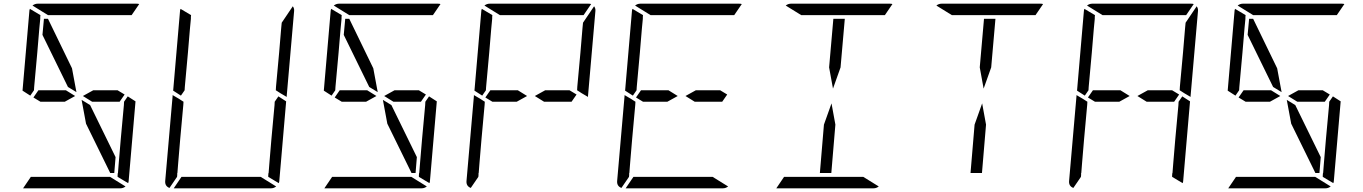

<svg xmlns="http://www.w3.org/2000/svg" viewBox="-20 -1020 7384 1040"><path d="M468 -451 606 -169 599 -83H577L446 -350L422 -479ZM485 -531H617L655 -508L628 -469H479L429 -500ZM672 -498 714 -471 677 -41Q677 -34 674 -28L617 -62V-70L618 -82L619 -83L623 -134L634 -265L651 -450L652 -469ZM144 -502 102 -529 139 -959Q139 -966 142 -972L199 -938L198 -928V-918L193 -866L182 -735L165 -548L164 -531ZM240 -938 156 -990Q169 -1000 184 -1000H452H720Q730 -1000 734 -998L693 -938H663H477H415ZM576 -62 660 -10Q647 0 632 0H364H105L147 -62H153H339H401ZM331 -469H199L161 -492L188 -531H337L387 -500ZM210 -831 218 -918H240L370 -650L394 -521L348 -549Z M1488 -498 1530 -471 1493 -41Q1493 -34 1490 -28L1433 -62V-70L1434 -82L1435 -83L1439 -134L1450 -265L1467 -450L1468 -469ZM960 -502 918 -529 955 -959Q955 -966 958 -972L1015 -938L1014 -928V-918L1009 -866L998 -735L981 -548L980 -531ZM898 -2Q872 -12 875 -41L915 -500V-505L949 -485L966 -474L974 -469L973 -452L956 -265L945 -134L941 -83L940 -82V-72L939 -62ZM1392 -62 1476 -10Q1463 0 1448 0H1180H921L963 -62H969H1155H1217ZM1573 -959 1533 -500V-495L1499 -515L1482 -526L1474 -531L1475 -550L1492 -735L1503 -866L1506 -897L1566 -986Q1575 -974 1573 -959Z M2100 -451 2238 -169 2231 -83H2209L2078 -350L2054 -479ZM2117 -531H2249L2287 -508L2260 -469H2111L2061 -500ZM2304 -498 2346 -471 2309 -41Q2309 -34 2306 -28L2249 -62V-70L2250 -82L2251 -83L2255 -134L2266 -265L2283 -450L2284 -469ZM1776 -502 1734 -529 1771 -959Q1771 -966 1774 -972L1831 -938L1830 -928V-918L1825 -866L1814 -735L1797 -548L1796 -531ZM1872 -938 1788 -990Q1801 -1000 1816 -1000H2084H2352Q2362 -1000 2366 -998L2325 -938H2295H2109H2047ZM2208 -62 2292 -10Q2279 0 2264 0H1996H1737L1779 -62H1785H1971H2033ZM1963 -469H1831L1793 -492L1820 -531H1969L2019 -500ZM1842 -831 1850 -918H1872L2002 -650L2026 -521L1980 -549Z M2933 -531H3065L3103 -508L3076 -469H2927L2877 -500ZM2592 -502 2550 -529 2587 -959Q2587 -966 2590 -972L2647 -938L2646 -928V-918L2641 -866L2630 -735L2613 -548L2612 -531ZM2530 -2Q2504 -12 2507 -41L2547 -500V-505L2581 -485L2598 -474L2606 -469L2605 -452L2588 -265L2577 -134L2573 -83L2572 -82V-72L2571 -62ZM2688 -938 2604 -990Q2617 -1000 2632 -1000H2900H3168Q3178 -1000 3182 -998L3141 -938H3111H2925H2863ZM2779 -469H2647L2609 -492L2636 -531H2785L2835 -500ZM3205 -959 3165 -500V-495L3131 -515L3114 -526L3106 -531L3107 -550L3124 -735L3135 -866L3138 -897L3198 -986Q3207 -974 3205 -959Z M3749 -531H3881L3919 -508L3892 -469H3743L3693 -500ZM3408 -502 3366 -529 3403 -959Q3403 -966 3406 -972L3463 -938L3462 -928V-918L3457 -866L3446 -735L3429 -548L3428 -531ZM3346 -2Q3320 -12 3323 -41L3363 -500V-505L3397 -485L3414 -474L3422 -469L3421 -452L3404 -265L3393 -134L3389 -83L3388 -82V-72L3387 -62ZM3504 -938 3420 -990Q3433 -1000 3448 -1000H3716H3984Q3994 -1000 3998 -998L3957 -938H3927H3741H3679ZM3840 -62 3924 -10Q3911 0 3896 0H3628H3369L3411 -62H3417H3603H3665ZM3595 -469H3463L3425 -492L3452 -531H3601L3651 -500Z M4505 -345 4483 -83H4421L4443 -345L4484 -460ZM4471 -655 4494 -918H4556L4533 -655L4492 -540ZM4320 -938 4236 -990Q4249 -1000 4264 -1000H4532H4800Q4810 -1000 4814 -998L4773 -938H4743H4557H4495ZM4656 -62 4740 -10Q4727 0 4712 0H4444H4185L4227 -62H4233H4419H4481Z M5321 -345 5299 -83H5237L5259 -345L5300 -460ZM5287 -655 5310 -918H5372L5349 -655L5308 -540ZM5136 -938 5052 -990Q5065 -1000 5080 -1000H5348H5616Q5626 -1000 5630 -998L5589 -938H5559H5373H5311Z M6197 -531H6329L6367 -508L6340 -469H6191L6141 -500ZM6384 -498 6426 -471 6389 -41Q6389 -34 6386 -28L6329 -62V-70L6330 -82L6331 -83L6335 -134L6346 -265L6363 -450L6364 -469ZM5856 -502 5814 -529 5851 -959Q5851 -966 5854 -972L5911 -938L5910 -928V-918L5905 -866L5894 -735L5877 -548L5876 -531ZM5794 -2Q5768 -12 5771 -41L5811 -500V-505L5845 -485L5862 -474L5870 -469L5869 -452L5852 -265L5841 -134L5837 -83L5836 -82V-72L5835 -62ZM5952 -938 5868 -990Q5881 -1000 5896 -1000H6164H6432Q6442 -1000 6446 -998L6405 -938H6375H6189H6127ZM6043 -469H5911L5873 -492L5900 -531H6049L6099 -500ZM6469 -959 6429 -500V-495L6395 -515L6378 -526L6370 -531L6371 -550L6388 -735L6399 -866L6402 -897L6462 -986Q6471 -974 6469 -959Z M6996 -451 7134 -169 7127 -83H7105L6974 -350L6950 -479ZM7013 -531H7145L7183 -508L7156 -469H7007L6957 -500ZM7200 -498 7242 -471 7205 -41Q7205 -34 7202 -28L7145 -62V-70L7146 -82L7147 -83L7151 -134L7162 -265L7179 -450L7180 -469ZM6672 -502 6630 -529 6667 -959Q6667 -966 6670 -972L6727 -938L6726 -928V-918L6721 -866L6710 -735L6693 -548L6692 -531ZM6768 -938 6684 -990Q6697 -1000 6712 -1000H6980H7248Q7258 -1000 7262 -998L7221 -938H7191H7005H6943ZM7104 -62 7188 -10Q7175 0 7160 0H6892H6633L6675 -62H6681H6867H6929ZM6859 -469H6727L6689 -492L6716 -531H6865L6915 -500ZM6738 -831 6746 -918H6768L6898 -650L6922 -521L6876 -549Z"/></svg>

Font: DSEG14 Modern
Style: Light Italic
Weight: 300
Italic angle: -5°
Designer: Keshikan(Twitter:@keshinomi_88pro)
Version: Version 0.46